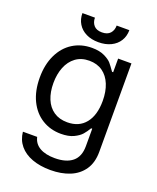

<svg xmlns="http://www.w3.org/2000/svg" viewBox="-165 -804 909 1111"><g transform="rotate(20 289.5 -248.5)"><path d="M57.6 55.7H145.5Q154.3 95.7 189.7 116.2Q225.1 136.7 282.2 136.7Q352.5 136.7 390.6 105.5Q428.7 74.2 428.7 9.8V-97.7H421.9Q407.7 -73.7 392.1 -55.7Q376.5 -37.6 345.5 -22.7Q314.5 -7.8 267.6 -7.8Q202.6 -7.8 151.4 -39.6Q100.1 -71.3 71 -131.1Q42 -190.9 42 -272.5Q42 -352.5 70.8 -412.6Q99.6 -472.7 150.9 -504.9Q202.1 -537.1 268.6 -537.1Q314.9 -537.1 345.9 -522Q377 -506.8 390.4 -491Q403.8 -475.1 423.8 -446.3H430.7V-530.3H512.7V14.6Q512.7 80.6 482.7 124.3Q452.6 168 400.9 189Q349.1 210 282.2 210Q218.3 210 169.2 191.9Q120.1 173.8 91.3 139.2Q62.5 104.5 57.6 55.7ZM430.7 -269.5Q430.7 -326.7 413.1 -370.1Q395.5 -413.6 361.6 -437.7Q327.6 -461.9 279.3 -461.9Q230 -461.9 195.8 -436.5Q161.6 -411.1 144.3 -367.4Q127 -323.7 127 -269.5Q127 -213.9 144.3 -171.9Q161.6 -129.9 195.8 -106.4Q230 -83 279.3 -83Q351.6 -83 391.1 -132.1Q430.7 -181.2 430.7 -269.5ZM290 -580.1Q246.6 -580.1 214.1 -596.2Q181.6 -612.3 164.1 -641.1Q146.5 -669.9 146.5 -707H223.6Q223.6 -678.2 240 -659.4Q256.3 -640.6 290 -640.6Q324.2 -640.6 340.8 -659.4Q357.4 -678.2 357.4 -707H435.5Q435.5 -669.9 417.7 -641.1Q399.9 -612.3 366.9 -596.2Q334 -580.1 290 -580.1Z"/></g></svg>

Font: Pretendard Std
Style: Regular
Weight: 400
Designer: Base glyphs from Inter by Rasmus Andersson; Hangeul glyphs from Noto Sans CJK(Source Han Sans) by Jang Soo-young and Kan
Foundry: Kil Hyung-jin
Version: Version 1.309